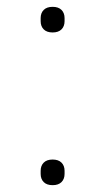

<svg xmlns="http://www.w3.org/2000/svg" viewBox="-20 -535 308 562"><path d="M134 7Q117 7 108 -2Q99 -11 99 -26V-35Q99 -50 108 -59Q117 -68 134 -68Q151 -68 160 -59Q169 -50 169 -35V-26Q169 -11 160 -2Q151 7 134 7ZM134 -440Q117 -440 108 -449Q99 -458 99 -473V-482Q99 -497 108 -506Q117 -515 134 -515Q151 -515 160 -506Q169 -497 169 -482V-473Q169 -458 160 -449Q151 -440 134 -440Z"/></svg>

Font: IBM Plex Sans KR ExtraLight
Style: Regular
Weight: 200
Designer: Mike Abbink; Paul van der Laan; Pieter van Rosmalen; Wujin Sim; Chorong Kim; Dohee Lee;
Foundry: Sandoll Inc.
Version: Version 1.001